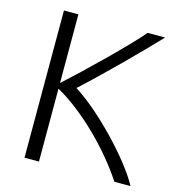

<svg xmlns="http://www.w3.org/2000/svg" viewBox="-104 -783 807 873"><g transform="rotate(15 299.5 -346.5)"><path d="M589 0C529 -112 354 -294 236 -367C333 -455 489 -611 566 -693H484C420 -618 259 -461 158 -370V-693H90V0H158V-343C279 -276 422 -139 513 0Z"/></g></svg>

Font: Repo Light
Style: Regular
Weight: 300
Designer: Stefan Peev
Foundry: Context Ltd
Version: Version 001.502